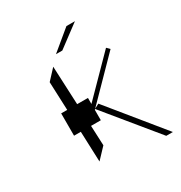

<svg xmlns="http://www.w3.org/2000/svg" viewBox="-199 -1013 1088 1155"><g transform="rotate(-30 345.0 -436.0)"><path d="M258 -278H326V-350L330 -354L620 0H666L363 -372L331 -355L591 -620L571 -640L326 -391V-433H251L239 -700L174 -630L182 -433H140V-278H187L195 -67L264 -140ZM335 -757 489 -872H430L291 -757Z"/></g></svg>

Font: Montserrat-Alt1 ExtLt
Style: Regular
Weight: 200
Designer: Differentunic
Foundry: Differentunic
Version: Version 7.222